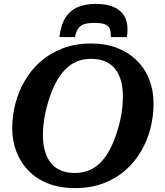

<svg xmlns="http://www.w3.org/2000/svg" viewBox="-20 -952 848 989"><path d="M472 -932Q422 -932 382.5 -916Q343 -900 318.5 -863Q294 -826 286 -761H366Q372 -790 383.5 -806Q395 -822 415 -828Q435 -834 467 -834Q502 -834 520 -827Q538 -820 545 -804Q552 -788 551 -761H633Q635 -771 636 -780Q637 -789 637 -799Q637 -842 619 -871.5Q601 -901 564.5 -916.5Q528 -932 472 -932ZM365 17Q290 17 230 -6Q170 -29 128.5 -71Q87 -113 65 -169.5Q43 -226 43 -292Q43 -356 59.5 -419Q76 -482 108.5 -537.5Q141 -593 189.5 -635.5Q238 -678 303 -703Q368 -728 449 -728Q525 -728 584.5 -704.5Q644 -681 686 -639Q728 -597 749.5 -540.5Q771 -484 771 -418Q771 -354 755 -291Q739 -228 706.5 -172.5Q674 -117 625.5 -74.5Q577 -32 512 -7.5Q447 17 365 17ZM448 -649Q408 -649 375 -635Q342 -621 315 -593Q288 -565 266.5 -524Q245 -483 229 -430Q220 -400 213.5 -370Q207 -340 204 -311Q201 -282 201 -255Q201 -209 211.5 -173.5Q222 -138 242 -112.5Q262 -87 293.5 -74Q325 -61 366 -61Q406 -61 439.5 -75Q473 -89 500 -117Q527 -145 548 -186Q569 -227 585 -280Q595 -311 601 -340.5Q607 -370 610 -399Q613 -428 613 -455Q613 -501 603 -536.5Q593 -572 572.5 -597.5Q552 -623 521 -636Q490 -649 448 -649Z"/></svg>

Font: Roboto Serif 20pt SemiBold
Style: Italic
Weight: 600
Italic angle: -10°
Version: Version 1.007